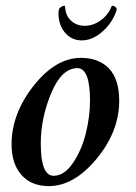

<svg xmlns="http://www.w3.org/2000/svg" viewBox="-20 -629 465 655"><path d="M268.6 -541Q296.9 -541 322.3 -558.6Q347.7 -576.2 360.4 -606.4Q360.4 -609.4 364.3 -609.4Q369.1 -609.4 374 -605Q378.9 -600.6 377.9 -596.7L377 -592.8Q376 -589.8 376 -588.9Q361.3 -548.8 328.1 -520Q294.9 -491.2 258.8 -491.2Q222.7 -491.2 200.2 -519.5Q177.7 -547.9 179.7 -589.8Q179.7 -590.8 180.7 -593.8V-596.7Q181.6 -600.6 188 -605Q194.3 -609.4 199.2 -609.4Q202.1 -609.4 202.1 -606.4Q203.1 -576.2 222.2 -558.6Q241.2 -541 268.6 -541ZM244.1 -396.5Q190.4 -396.5 154.8 -311.5Q119.1 -226.6 119.1 -138.7Q119.1 -29.3 163.1 -29.3Q199.2 -29.3 229 -73.2Q258.8 -117.2 272.9 -174.8Q287.1 -232.4 287.1 -285.2Q287.1 -396.5 244.1 -396.5ZM255.9 -431.6Q317.4 -431.6 352.1 -395Q386.7 -358.4 386.7 -285.2Q386.7 -180.7 309.6 -87.4Q232.4 5.9 146.5 5.9Q86.9 5.9 53.2 -32.2Q19.5 -70.3 19.5 -136.7Q19.5 -241.2 94.7 -336.4Q169.9 -431.6 255.9 -431.6Z"/></svg>

Font: Crimson
Style: SemiboldItalic
Weight: 600
Italic angle: -11°
Version: Version 0.8 ; ttfautohint (v1.00) -l 8 -r 50 -G 200 -x 14 -D